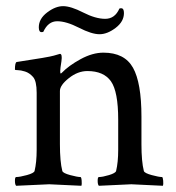

<svg xmlns="http://www.w3.org/2000/svg" viewBox="-20 -598 570 621"><path d="M179.7 -362.3Q202.1 -385.7 240.7 -406.7Q279.3 -427.7 314.5 -427.7Q382.8 -427.7 410.2 -378.9Q437.5 -330.1 437.5 -220.7V-131.8Q437.5 -75.2 445.3 -44.9Q447.3 -38.1 470.7 -31.7Q494.1 -25.4 503.9 -25.4Q506.8 -25.4 507.8 -13.7Q508.8 -2 506.8 2.9Q409.2 -2 404.8 -2Q400.4 -2 299.8 2.9Q295.9 -1 295.9 -13.2Q295.9 -25.4 299.8 -25.4Q311.5 -25.4 332.5 -31.7Q353.5 -38.1 355.5 -44.9Q362.3 -73.2 362.3 -113.3V-210.9Q362.3 -301.8 338.9 -335Q315.4 -368.2 262.7 -368.2Q231.4 -368.2 202.6 -345.2Q173.8 -322.3 173.8 -303.7V-131.8Q173.8 -75.2 181.6 -44.9Q183.6 -38.1 207 -31.7Q230.5 -25.4 240.2 -25.4Q243.2 -25.4 244.1 -13.7Q245.1 -2 243.2 2.9Q145.5 -2 139.2 -2Q132.8 -2 32.2 2.9Q28.3 -1 28.3 -13.2Q28.3 -25.4 32.2 -25.4Q43.9 -25.4 66.9 -31.7Q89.8 -38.1 91.8 -44.9Q98.6 -73.2 98.6 -113.3V-297.9Q98.6 -335.9 86.9 -349.1Q75.2 -362.3 61 -366.7Q46.9 -371.1 37.6 -371.1Q28.3 -371.1 28.3 -373Q28.3 -396.5 34.2 -397.5Q137.7 -413.1 153.8 -418Q169.9 -422.9 173.8 -423.8Q182.1 -423.8 178.7 -399.9Q174.8 -376 174.8 -368.2Q174.8 -360.4 176.3 -360.4Q177.7 -360.4 179.7 -362.3ZM366.2 -570.3Q368.2 -571.3 372.1 -571.3Q380.9 -571.3 380.9 -555.7Q380.9 -528.3 354 -507.8Q327.1 -487.3 301.8 -487.3Q276.4 -487.3 235.4 -508.3Q194.3 -529.3 165 -529.3Q135.7 -529.3 120.1 -495.1Q118.2 -494.1 114.3 -494.1Q105.5 -494.1 105.5 -509.8Q105.5 -537.1 132.3 -557.6Q159.2 -578.1 184.1 -578.1Q209 -578.1 249 -557.6Q289.1 -537.1 320.3 -537.1Q351.6 -537.1 366.2 -570.3Z"/></svg>

Font: CrimsonText-Roman
Style: Roman
Weight: 400
Version: Version 0.13